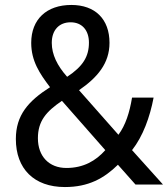

<svg xmlns="http://www.w3.org/2000/svg" viewBox="-20 -745 679 775"><path d="M268 -725C168 -725 106 -667 106 -572C106 -499 140 -448 182 -393C94 -337 44 -280 44 -184C44 -64 117 10 242 10C337 10 400 -25 456 -80L527 0H638L513 -139C557 -195 585 -272 600 -351H513C503 -291 487 -240 458 -201L299 -381C373 -432 422 -489 422 -572C422 -668 364 -725 268 -725ZM265 -655C311 -655 339 -623 339 -573C339 -517 315 -477 251 -435C211 -480 189 -525 189 -572C189 -625 220 -655 265 -655ZM230 -338 405 -139C367 -96 317 -67 248 -67C178 -67 133 -114 133 -187C133 -257 167 -295 230 -338Z"/></svg>

Font: Noto Sans Bengali SemiCondensed
Style: Regular
Weight: 400
Width: 4
Designer: Jelle Bosma - Monotype Design Team
Foundry: Monotype Imaging Inc.
Version: Version 2.003